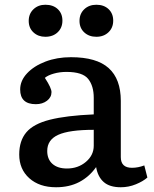

<svg xmlns="http://www.w3.org/2000/svg" viewBox="-20 -775 649 809"><path d="M216 14Q146 14 103.5 -24Q61 -62 61 -124Q61 -182 91 -217.5Q121 -253 190 -270.5Q259 -288 375 -293V-363Q375 -413 351.5 -442.5Q328 -472 260 -472Q232 -472 207 -465Q182 -458 169 -447Q184 -424 190.5 -409.5Q197 -395 197 -387Q197 -365 178 -350.5Q159 -336 131 -336Q65 -336 65 -398Q65 -435 94 -466Q123 -497 171.5 -515.5Q220 -534 279 -534Q387 -534 438 -488Q489 -442 489 -350V-113Q489 -68 536 -68Q562 -68 588 -78L601 -27Q583 -11 552.5 1.5Q522 14 489 14Q442 14 417 -8Q392 -30 385 -71Q356 -30 314 -8Q272 14 216 14ZM262 -65Q309 -65 342 -93Q375 -121 375 -161V-228Q272 -228 225.5 -207Q179 -186 179 -139Q179 -104 201 -84.5Q223 -65 262 -65ZM386 -620Q355 -620 335 -638.5Q315 -657 315 -687Q315 -717 335 -736Q355 -755 386 -755Q418 -755 437.5 -736.5Q457 -718 457 -688Q457 -658 437 -639Q417 -620 386 -620ZM171 -620Q141 -620 121 -638.5Q101 -657 101 -687Q101 -717 121 -736Q141 -755 171 -755Q204 -755 223.5 -736.5Q243 -718 243 -688Q243 -658 223 -639Q203 -620 171 -620Z"/></svg>

Font: Literata 7pt Medium
Style: Regular
Weight: 500
Designer: Latin by Veronika Burian and Jose Scaglione. Greek by Irene Vlachou. Cyrillic by Vera Evstafieva.
Foundry: TypeTogether
Version: Version 3.002